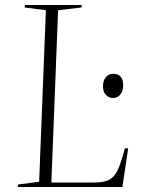

<svg xmlns="http://www.w3.org/2000/svg" viewBox="-20 -750 566 770"><path d="M52 -10 137 -21 164 -709 79 -720 80 -730H308L307 -720L213 -709L186 -18H356Q391 -18 411.5 -26Q432 -34 445.5 -56Q459 -78 471 -121L481 -155H494L471 0H51ZM393 -404Q393 -427 404.5 -440.5Q416 -454 434 -454Q474 -454 474 -407Q474 -386 463 -371.5Q452 -357 433 -357Q416 -357 404.5 -369.5Q393 -382 393 -404Z"/></svg>

Font: Display Extralight
Style: Italic
Weight: 200
Italic angle: -2°
Designer: Latin by Veronika Burian and Jose Scaglione. Greek by Irene Vlachou. Cyrillic by Vera Evstafieva
Foundry: TypeTogether
Version: Version 3.002